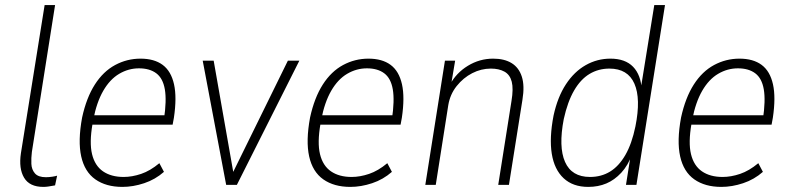

<svg xmlns="http://www.w3.org/2000/svg" viewBox="-20 -725 3100 753"><path d="M150 8Q96 8 74.5 -28Q53 -64 62 -124L155 -705H196L105 -129Q102 -105 103 -82.5Q104 -60 117 -45Q130 -30 160 -30Q172 -30 185 -32Q198 -34 204 -36L196 2Q179 5 169.5 6.5Q160 8 150 8Z M460 8Q396 8 354 -21.5Q312 -51 298.5 -111.5Q285 -172 302 -264Q319 -342 352 -393.5Q385 -445 431.5 -470Q478 -495 531 -495Q585 -495 618 -470.5Q651 -446 662.5 -394.5Q674 -343 662 -263L657 -236H328L334 -273H641L623 -257Q634 -331 626.5 -374.5Q619 -418 593 -437.5Q567 -457 525 -457Q484 -457 447.5 -435.5Q411 -414 385 -369Q359 -324 346 -256L343 -240Q330 -166 341 -120.5Q352 -75 384 -53Q416 -31 465 -31Q498 -31 533.5 -43Q569 -55 605 -85L623 -51Q589 -21 545.5 -6.5Q502 8 460 8Z M867 0 775 -487H818L900 -21H880L1109 -487H1154L909 0Z M1354 8Q1290 8 1248 -21.5Q1206 -51 1192.5 -111.5Q1179 -172 1196 -264Q1213 -342 1246 -393.5Q1279 -445 1325.5 -470Q1372 -495 1425 -495Q1479 -495 1512 -470.5Q1545 -446 1556.5 -394.5Q1568 -343 1556 -263L1551 -236H1222L1228 -273H1535L1517 -257Q1528 -331 1520.5 -374.5Q1513 -418 1487 -437.5Q1461 -457 1419 -457Q1378 -457 1341.5 -435.5Q1305 -414 1279 -369Q1253 -324 1240 -256L1237 -240Q1224 -166 1235 -120.5Q1246 -75 1278 -53Q1310 -31 1359 -31Q1392 -31 1427.5 -43Q1463 -55 1499 -85L1517 -51Q1483 -21 1439.5 -6.5Q1396 8 1354 8Z M1648 0 1725 -487H1765L1749 -392H1744Q1769 -439 1815 -467Q1861 -495 1914 -495Q1958 -495 1986.5 -477.5Q2015 -460 2026.5 -424.5Q2038 -389 2029 -334L1976 0H1934L1986 -329Q1994 -377 1987 -404.5Q1980 -432 1958.5 -444Q1937 -456 1905 -456Q1867 -456 1832 -438Q1797 -420 1771 -387.5Q1745 -355 1738 -312L1689 0Z M2287 8Q2227 8 2190.5 -26Q2154 -60 2144 -122Q2134 -184 2151 -272Q2167 -345 2199.5 -394.5Q2232 -444 2277 -469.5Q2322 -495 2374 -495Q2432 -495 2463 -463Q2494 -431 2497 -371H2492L2546 -705H2588L2476 0H2435L2454 -120H2459Q2443 -76 2416.5 -47.5Q2390 -19 2358 -5.5Q2326 8 2287 8ZM2294 -31Q2338 -31 2372.5 -52Q2407 -73 2432.5 -117Q2458 -161 2472 -229Q2494 -338 2468 -397Q2442 -456 2370 -456Q2327 -456 2292 -435Q2257 -414 2231.5 -370Q2206 -326 2191 -258Q2170 -149 2196 -90Q2222 -31 2294 -31Z M2809 8Q2745 8 2703 -21.5Q2661 -51 2647.5 -111.5Q2634 -172 2651 -264Q2668 -342 2701 -393.5Q2734 -445 2780.5 -470Q2827 -495 2880 -495Q2934 -495 2967 -470.5Q3000 -446 3011.5 -394.5Q3023 -343 3011 -263L3006 -236H2677L2683 -273H2990L2972 -257Q2983 -331 2975.5 -374.5Q2968 -418 2942 -437.5Q2916 -457 2874 -457Q2833 -457 2796.5 -435.5Q2760 -414 2734 -369Q2708 -324 2695 -256L2692 -240Q2679 -166 2690 -120.5Q2701 -75 2733 -53Q2765 -31 2814 -31Q2847 -31 2882.5 -43Q2918 -55 2954 -85L2972 -51Q2938 -21 2894.5 -6.5Q2851 8 2809 8Z"/></svg>

Font: Nunito Sans 10pt Condensed ExtraLight
Style: Italic
Weight: 250
Width: 3
Italic angle: -9°
Designer: Vernon Adams
Foundry: Vernon Adams
Version: Version 3.101;gftools[0.9.27]